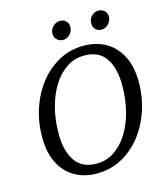

<svg xmlns="http://www.w3.org/2000/svg" viewBox="-125 -947 919 1059"><g transform="rotate(-15 334.5 -418.0)"><path d="M298 15Q225 15 170.5 -17Q116 -49 86 -109.5Q56 -170 56 -255Q56 -342 82 -419.5Q108 -497 155 -556.5Q202 -616 266 -650.5Q330 -685 406 -685Q480 -685 535 -652.5Q590 -620 620 -559.5Q650 -499 650 -414Q650 -328 624 -250.5Q598 -173 551 -113.5Q504 -54 439.5 -19.5Q375 15 298 15ZM310 -38Q365 -38 410 -67.5Q455 -97 488 -149Q521 -201 539 -270Q557 -339 557 -418Q557 -519 518 -575.5Q479 -632 396 -632Q341 -632 296 -602.5Q251 -573 218 -520.5Q185 -468 167 -399Q149 -330 149 -251Q149 -152 188.5 -95Q228 -38 310 -38ZM307 -745Q288 -745 273.5 -758Q259 -771 259 -792Q259 -817 276.5 -834Q294 -851 317 -851Q337 -851 350.5 -838.5Q364 -826 364 -806Q364 -781 347.5 -763Q331 -745 307 -745ZM525 -745Q507 -745 493.5 -758Q480 -771 480 -792Q480 -817 496.5 -834Q513 -851 536 -851Q556 -851 570 -838.5Q584 -826 584 -806Q584 -781 567 -763Q550 -745 525 -745Z"/></g></svg>

Font: Source Serif 4 SmText
Style: Italic
Weight: 400
Italic angle: -12°
Designer: Frank Grießhammer
Foundry: Adobe
Version: Version 4.005;hotconv 1.1.0;makeotfexe 2.6.0